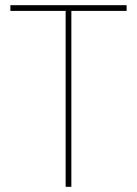

<svg xmlns="http://www.w3.org/2000/svg" viewBox="-20 -720 528 740"><path d="M233 -678H20V-700H468V-678H255V0H233Z"/></svg>

Font: Easer Grotesk Variable
Style: Regular
Weight: 400
Designer: Boardeaser, Bonnie Shaver-Troup, Thomas Jockin
Foundry: Lexend
Version: Version 1.001;Glyphs 3.1.2 (3151)